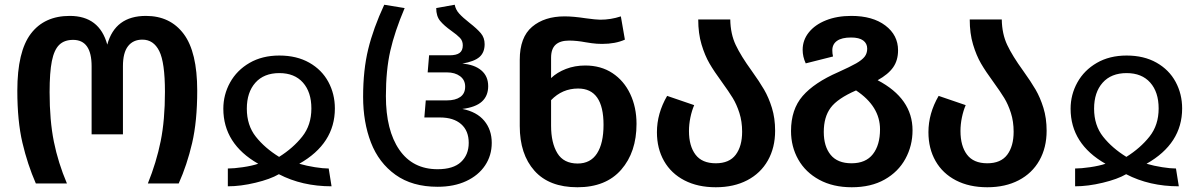

<svg xmlns="http://www.w3.org/2000/svg" viewBox="-20 -773 5058 809"><path d="M53 -391Q53 -556 110 -631Q167 -706 274 -706Q399 -706 432 -585Q465 -706 595 -706Q697 -706 754 -630Q811 -554 811 -391Q811 -262 789.5 -170Q768 -78 733 0H603Q639 -89 657 -178Q675 -267 675 -386Q675 -510 651 -558Q627 -606 580 -606Q541 -606 519.5 -578.5Q498 -551 498 -494V-207H366V-494Q366 -605 288 -605Q251 -605 229.5 -584Q208 -563 198.5 -515.5Q189 -468 189 -385Q189 -265 207 -176Q225 -87 262 0H131Q96 -80 74.5 -171.5Q53 -263 53 -391Z M1157 -539Q1230 -539 1283 -509Q1336 -479 1363.5 -428Q1391 -377 1391 -316Q1391 -168 1241 -83Q1272 -74 1307 -68.5Q1342 -63 1365 -63L1377 12Q1253 12 1155 -39Q1119 -18 1056.5 -3Q994 12 940 12V-63Q965 -63 1003 -68.5Q1041 -74 1068 -83Q921 -167 921 -315Q921 -374 949.5 -425.5Q978 -477 1031.5 -508Q1085 -539 1157 -539ZM1156 -112Q1215 -149 1253.5 -197.5Q1292 -246 1292 -316Q1292 -385 1256.5 -425Q1221 -465 1157 -465Q1092 -465 1056 -424.5Q1020 -384 1020 -315Q1020 -245 1058 -197Q1096 -149 1156 -112Z M1510 -365Q1510 -478 1531.5 -566Q1553 -654 1599 -753L1685 -739Q1643 -640 1624.5 -558.5Q1606 -477 1606 -368Q1606 -224 1662.5 -142Q1719 -60 1824 -60Q1890 -60 1922.5 -90.5Q1955 -121 1955 -171Q1955 -222 1923 -250Q1891 -278 1834 -278H1768L1774 -350H1863Q1899 -350 1919.5 -364.5Q1940 -379 1940 -408Q1940 -436 1918.5 -452Q1897 -468 1863 -468H1782L1788 -540H1874Q1903 -540 1916.5 -550Q1930 -560 1930 -582Q1930 -601 1918 -613.5Q1906 -626 1882 -643Q1851 -665 1834.5 -685Q1818 -705 1818 -739L1896 -753Q1900 -732 1915 -715.5Q1930 -699 1958 -677Q1990 -652 2006 -633Q2022 -614 2022 -587Q2022 -552 2000.5 -533Q1979 -514 1928 -505Q1979 -501 2008 -476.5Q2037 -452 2037 -410Q2037 -369 2010.5 -345Q1984 -321 1928 -314Q1989 -302 2020.5 -264Q2052 -226 2052 -171Q2052 -118 2024 -76Q1996 -34 1944.5 -10Q1893 14 1824 14Q1717 14 1646.5 -36.5Q1576 -87 1543 -172.5Q1510 -258 1510 -365Z M2662 -251Q2662 -132 2597.5 -58Q2533 16 2413 16Q2294 16 2232 -53.5Q2170 -123 2170 -242V-521Q2170 -616 2222 -660Q2274 -704 2359 -704Q2396 -704 2448 -696Q2492 -690 2509 -690Q2554 -690 2596 -704L2613 -606Q2573 -588 2517 -588Q2494 -588 2473 -591Q2452 -594 2447 -595Q2410 -602 2378 -602Q2340 -602 2321 -584.5Q2302 -567 2302 -530V-444Q2327 -468 2364.5 -482.5Q2402 -497 2446 -497Q2512 -497 2560.5 -465Q2609 -433 2635.5 -377Q2662 -321 2662 -251ZM2523 -247Q2523 -400 2416 -400Q2349 -400 2302 -351V-243Q2302 -171 2328.5 -127.5Q2355 -84 2414 -84Q2468 -84 2495.5 -126.5Q2523 -169 2523 -247Z M3147 -475Q3180 -429 3199.5 -395.5Q3219 -362 3232.5 -318.5Q3246 -275 3246 -222Q3246 -151 3215.5 -97Q3185 -43 3128.5 -13.5Q3072 16 2996 16Q2920 16 2864 -13Q2808 -42 2778 -94.5Q2748 -147 2748 -216Q2748 -295 2791 -369L2905 -330Q2895 -307 2889 -278Q2883 -249 2883 -221Q2883 -158 2910.5 -121.5Q2938 -85 2996 -85Q3053 -85 3080 -121Q3107 -157 3107 -218Q3107 -261 3095.5 -297Q3084 -333 3067.5 -360Q3051 -387 3022 -427Q2989 -472 2969.5 -505.5Q2950 -539 2936 -585.5Q2922 -632 2922 -691H3057Q3058 -630 3080 -583.5Q3102 -537 3147 -475Z M3825 -224Q3825 -159 3795 -104Q3765 -49 3707.5 -16.5Q3650 16 3569 16Q3490 16 3432 -15.5Q3374 -47 3343.5 -101Q3313 -155 3313 -221Q3313 -312 3362 -368.5Q3411 -425 3512 -469Q3563 -492 3587.5 -506Q3612 -520 3623 -534Q3634 -548 3634 -568Q3634 -590 3617 -602.5Q3600 -615 3566 -615Q3527 -615 3507 -601Q3487 -587 3487 -561Q3487 -547 3490 -535L3375 -506Q3362 -534 3362 -563Q3362 -604 3388 -636.5Q3414 -669 3460.5 -687.5Q3507 -706 3567 -706Q3657 -706 3710.5 -665.5Q3764 -625 3764 -561Q3764 -519 3743.5 -489.5Q3723 -460 3678 -435Q3825 -358 3825 -224ZM3587 -392Q3509 -358 3480 -319Q3451 -280 3451 -217Q3451 -156 3480 -120.5Q3509 -85 3568 -85Q3628 -85 3658 -123.5Q3688 -162 3688 -228Q3688 -325 3587 -392Z M4291 -475Q4324 -429 4343.5 -395.5Q4363 -362 4376.5 -318.5Q4390 -275 4390 -222Q4390 -151 4359.5 -97Q4329 -43 4272.5 -13.5Q4216 16 4140 16Q4064 16 4008 -13Q3952 -42 3922 -94.5Q3892 -147 3892 -216Q3892 -295 3935 -369L4049 -330Q4039 -307 4033 -278Q4027 -249 4027 -221Q4027 -158 4054.5 -121.5Q4082 -85 4140 -85Q4197 -85 4224 -121Q4251 -157 4251 -218Q4251 -261 4239.5 -297Q4228 -333 4211.5 -360Q4195 -387 4166 -427Q4133 -472 4113.5 -505.5Q4094 -539 4080 -585.5Q4066 -632 4066 -691H4201Q4202 -630 4224 -583.5Q4246 -537 4291 -475Z M4727 -539Q4800 -539 4853 -509Q4906 -479 4933.5 -428Q4961 -377 4961 -316Q4961 -168 4811 -83Q4842 -74 4877 -68.5Q4912 -63 4935 -63L4947 12Q4823 12 4725 -39Q4689 -18 4626.5 -3Q4564 12 4510 12V-63Q4535 -63 4573 -68.5Q4611 -74 4638 -83Q4491 -167 4491 -315Q4491 -374 4519.5 -425.5Q4548 -477 4601.5 -508Q4655 -539 4727 -539ZM4726 -112Q4785 -149 4823.5 -197.5Q4862 -246 4862 -316Q4862 -385 4826.5 -425Q4791 -465 4727 -465Q4662 -465 4626 -424.5Q4590 -384 4590 -315Q4590 -245 4628 -197Q4666 -149 4726 -112Z"/></svg>

Font: FiraGOUPP
Style: Medium
Weight: 400
Designer: bBox Type
Foundry: bBox Type GmbH
Version: Version 1.001